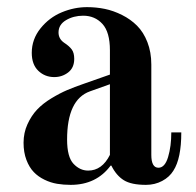

<svg xmlns="http://www.w3.org/2000/svg" viewBox="-20 -506 548 538"><path d="M168 -115C168 -189.7 189.3 -234.7 232 -250L288 -270V-72C273.3 -42.7 253 -28 227 -28C211.7 -28 198 -34.3 186 -47C174 -59.7 168 -82.3 168 -115ZM46 -106C46 -88 48.7 -72 54 -58C59.3 -44 66.2 -32.7 74.5 -24C82.8 -15.3 92.8 -8.2 104.5 -2.5C116.2 3.2 128 7 140 9C152 11 164.7 12 178 12C226 12 263.3 -6 290 -42H292C301.3 -23.3 313 -9.7 327 -1C341 7.7 361.7 12 389 12C405.7 12 420.8 8.3 434.5 1C448.2 -6.3 458.7 -16 466 -28C480.7 -50.7 488 -86.3 488 -135H460C460 -109 457 -86 451 -66C445 -46 436 -36 424 -36C410.7 -36 404 -48 404 -72V-325C404 -348.3 400.3 -369.3 393 -388C385.7 -406.7 376 -422 364 -434C352 -446 338 -456 322 -464C306 -472 290 -477.7 274 -481C258 -484.3 241.3 -486 224 -486C200 -486 176.3 -481.2 153 -471.5C129.7 -461.8 109.8 -446.8 93.5 -426.5C77.2 -406.2 69 -383.3 69 -358C69 -336 75.2 -319.2 87.5 -307.5C99.8 -295.8 114.7 -290 132 -290C146.7 -290 159.7 -294.3 171 -303C182.3 -311.7 188 -324.3 188 -341C188 -352.3 185.7 -361.2 181 -367.5C176.3 -373.8 169.3 -380 160 -386C149.3 -393.3 144 -403 144 -415C144 -429.7 151 -441.2 165 -449.5C179 -457.8 195 -462 213 -462C235 -462 253 -454.3 267 -439C281 -423.7 288 -399 288 -365V-297L214 -271C196.7 -265 181.3 -259.2 168 -253.5C154.7 -247.8 140 -240.2 124 -230.5C108 -220.8 94.7 -210.3 84 -199C73.3 -187.7 64.3 -174 57 -158C49.7 -142 46 -124.7 46 -106Z"/></svg>

Font: Km Standard TT
Style: Bold
Weight: 700
Designer: Alexey Kryukov <alexios@thessalonica.org.ru>
Version: Version 2.0.2